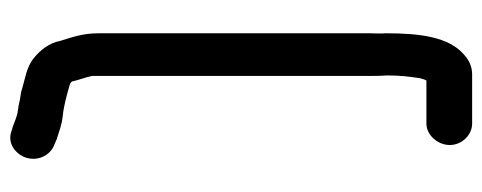

<svg xmlns="http://www.w3.org/2000/svg" viewBox="-306 -456 949 378"><g transform="rotate(90 169.0 -267.5)"><path d="M224 -722H127C113 -722 100 -717 88 -706C53 -676 46 -619 46 -552C47 -541 46 -530 46 -520V13C46 45 54 66 61 89C65 111 80 129 95 141C113 156 137 158 162 166L175 168L189 171C192 171 200 173 203 173C211 175 222 179 229 182L239 185C264 194 285 175 291 156C299 129 283 106 264 100L255 96C239 91 227 86 209 84C189 82 167 76 147 70C145 70 142 67 141 66C138 52 133 41 130 26V-520C130 -531 130 -542 129 -554C129 -578 131 -597 134 -616C134 -619 137 -629 139 -632H224C246 -632 266 -654 266 -678C266 -702 246 -722 224 -722Z"/></g></svg>

Font: Electronic
Style: Circ
Weight: 900
Version: Version 1.011